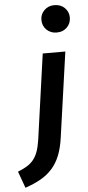

<svg xmlns="http://www.w3.org/2000/svg" viewBox="-157 -831 497 1083"><g transform="rotate(-5 91.5 -289.0)"><path d="M194 -640Q159 -640 136.5 -662.5Q114 -685 114 -718Q114 -750 136.5 -772.5Q159 -795 194 -795Q230 -795 252.5 -772.5Q275 -750 275 -718Q275 -685 252.5 -662.5Q230 -640 194 -640ZM105 -529H233L165 -49Q157 10 140 52.5Q123 95 95.5 126Q68 157 30 178.5Q-8 200 -58 217L-92 123Q-62 111 -40.5 98Q-19 85 -3.5 66Q12 47 21.5 20.5Q31 -6 37 -45Z"/></g></svg>

Font: Xgbmvzvtohvqztyvzapvmeyoton
Style: Regular
Weight: 500
Italic angle: -8°
Designer: Carrois Corporate & Edenspiekermann
Foundry: Carrois Corporate GbR & Edenspiekermann AG
Version: Version 2.001